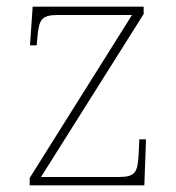

<svg xmlns="http://www.w3.org/2000/svg" viewBox="-20 -556 529 576"><path d="M69 0H413L418 -138H398L396 -95C393 -39 387 -25 335 -25H103L411 -514V-536H78L70 -420H90L92 -442C97 -497 103 -511 155 -511H376L69 -22Z"/></svg>

Font: Noto Serif Georgian Thin
Style: Regular
Weight: 100
Designer: Monotype Design Team, Akaki Razmadze
Foundry: Google LLC
Version: Version 2.003